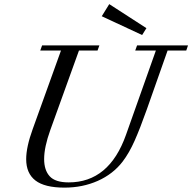

<svg xmlns="http://www.w3.org/2000/svg" viewBox="-20 -879 914 913"><path d="M655.8 -712.4 463.9 -801.8 499.5 -859.4 676.3 -745.1ZM286.6 13.2Q192.4 13.2 148.4 -20.8Q104.5 -54.7 104.5 -122.1Q104.5 -179.7 135.3 -264.6L270 -638.7H171.4L180.2 -663.1H452.6L443.8 -638.7H355.5L219.2 -260.7Q189.9 -179.2 189.9 -122.6Q189.9 -69.8 216.3 -40.8Q242.7 -11.7 306.6 -11.7Q499 -11.7 579.1 -237.8L721.2 -638.7H623L631.8 -663.1H874L865.7 -638.7H776.9L677.7 -357.4Q646 -268.1 620.1 -209.7Q594.2 -151.4 563 -110.4Q517.6 -51.3 445.1 -19Q372.6 13.2 286.6 13.2Z"/></svg>

Font: Elstob 18pt
Style: Italic
Weight: 400
Italic angle: -20°
Designer: Peter S. Baker
Version: Version 1.015